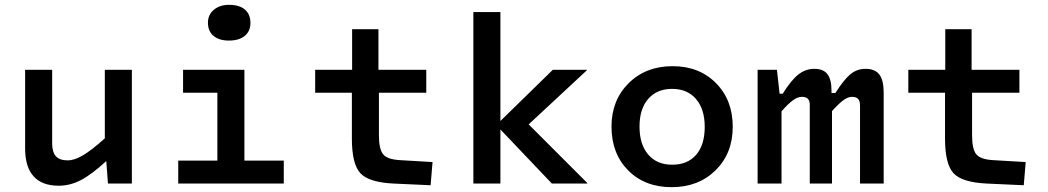

<svg xmlns="http://www.w3.org/2000/svg" viewBox="-20 -760 4338 795"><path d="M526 -471V0H427L420 -93Q359 -37 314.5 -14Q270 9 223 9Q154 9 119 -30Q84 -69 84 -145V-471H196V-166Q196 -130 211.5 -113Q227 -96 260 -96Q288 -96 323 -116.5Q358 -137 414 -187V-471Z M1017 -665Q1017 -631 993.5 -611.5Q970 -592 928 -592Q887 -592 864 -611.5Q841 -631 841 -666Q841 -699 865.5 -719.5Q890 -740 929 -740Q971 -740 994 -720.5Q1017 -701 1017 -665ZM718 0V-95H880V-376H738V-471H992V-95H1155V0Z M1437 -186V-376H1285V-471H1438V-639H1547V-471H1745V-376H1549V-200Q1549 -142 1566.5 -121Q1584 -100 1635 -97L1771 -89L1763 7L1609 0Q1507 -5 1472 -43Q1437 -81 1437 -186Z M1940 -710H2052V-259L2269 -471H2410V-469L2169 -245L2412 -2V0H2265L2052 -224V0H1940Z M3014 -235Q3014 -125 2943 -55Q2872 15 2761 15Q2650 15 2581 -54.5Q2512 -124 2512 -236Q2512 -345 2583 -415.5Q2654 -486 2765 -486Q2875 -486 2944.5 -416Q3014 -346 3014 -235ZM2628 -236Q2628 -162 2664 -120Q2700 -78 2763 -78Q2827 -78 2862.5 -119Q2898 -160 2898 -235Q2898 -308 2862 -350Q2826 -392 2763 -392Q2700 -392 2664 -350.5Q2628 -309 2628 -236Z M3117 -471H3197L3208 -372H3221Q3255 -427 3285 -451Q3315 -475 3352 -475Q3389 -475 3406 -453Q3423 -431 3423 -384V-375H3439Q3474 -430 3501 -452.5Q3528 -475 3564 -475Q3603 -475 3621 -451.5Q3639 -428 3639 -376V0H3541V-323Q3541 -342 3533 -350.5Q3525 -359 3508 -359Q3491 -359 3472 -345Q3453 -331 3425 -300V0H3333V-325Q3333 -343 3325 -351Q3317 -359 3300 -359Q3283 -359 3263.5 -345Q3244 -331 3216 -299V0H3117Z M3893 -186V-376H3741V-471H3894V-639H4003V-471H4201V-376H4005V-200Q4005 -142 4022.5 -121Q4040 -100 4091 -97L4227 -89L4219 7L4065 0Q3963 -5 3928 -43Q3893 -81 3893 -186Z"/></svg>

Font: Intel One Mono Medium
Style: Regular
Weight: 500
Monospace: yes
Designer: Fred Shallcrass
Foundry: Frere-Jones Type LLC
Version: Version 1.400;hotconv 1.1.0;makeotfexe 2.6.0;FJTRelease1.4